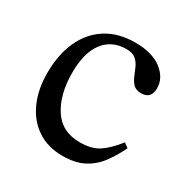

<svg xmlns="http://www.w3.org/2000/svg" viewBox="-121 -591 688 706"><g transform="rotate(30 223.0 -237.5)"><path d="M408 -148 427 -134Q408 -94 383.5 -61Q359 -28 323 -9Q287 10 233 10Q171 10 126 -20Q81 -50 57 -103.5Q33 -157 33 -226Q33 -305 59.5 -363Q86 -421 136.5 -453Q187 -485 259 -485Q330 -485 370.5 -454Q411 -423 411 -379Q411 -357 400.5 -345.5Q390 -334 369 -334Q347 -334 335.5 -345.5Q324 -357 317 -374Q310 -391 302.5 -408Q295 -425 281.5 -436.5Q268 -448 242 -448Q181 -448 146.5 -403.5Q112 -359 112 -273Q112 -182 149.5 -123.5Q187 -65 264 -65Q313 -65 343.5 -85Q374 -105 408 -148Z"/></g></svg>

Font: STIX Two Text
Style: Regular
Weight: 400
Designer: Ross Mills, John Hudson & Paul Hanslow, Tiro Typeworks Ltd; with prior portions MicroPress Inc., and Coen Hoffman.
Foundry: Tiro Typeworks Ltd
Version: Version 2.13 b171